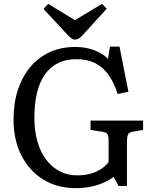

<svg xmlns="http://www.w3.org/2000/svg" viewBox="-20 -956 791 990"><path d="M371.1 14.2Q274.9 14.2 202.9 -30.5Q130.9 -75.2 90.3 -154.5Q49.8 -233.9 49.8 -339.8Q49.8 -424.8 72.5 -493.4Q95.2 -562 137.2 -611.6Q179.2 -661.1 237.5 -687.5Q295.9 -713.9 368.2 -713.9Q419.9 -713.9 463.9 -698Q507.8 -682.1 537.1 -652.8L546.9 -715.8H596.2L642.1 -482.9L586.9 -471.2Q566.9 -533.2 537.4 -573Q507.8 -612.8 468 -631.8Q428.2 -650.9 374 -650.9Q320.8 -650.9 280.5 -631.3Q240.2 -611.8 212.6 -573.5Q185.1 -535.2 171.1 -479Q157.2 -422.9 157.2 -349.1Q157.2 -282.2 172.6 -227.5Q188 -172.9 217.5 -133.5Q247.1 -94.2 287.6 -73Q328.1 -51.8 377.9 -51.8Q413.1 -51.8 444.1 -59.8Q475.1 -67.9 499.5 -83.5Q523.9 -99.1 540 -120.1V-230Q540 -255.9 533.4 -264.9Q526.9 -273.9 506.8 -276.9L446.8 -286.1V-334H717.8V-286.1L665 -276.9Q646 -273.9 640.4 -262.9Q634.8 -252 634.8 -226.1V2.9H591.8L565.9 -43.9Q540 -24.9 509 -12Q478 1 443.6 7.6Q409.2 14.2 371.1 14.2ZM366.2 -752Q356.4 -752 347.9 -758.5Q339.4 -765.1 325.2 -779.8L204.1 -910.2L229 -936L366.2 -852.1L506.3 -936L530.3 -911.1L405.3 -773.9Q396.5 -764.2 387 -758.1Q377.4 -752 366.2 -752Z"/></svg>

Font: Literata
Style: Regular
Weight: 400
Designer: Latin by Veronika Burian and Jose Scaglione. Greek by Irene Vlachou. Cyrillic by Vera Evstafieva.
Foundry: TypeTogether
Version: Version 3.002